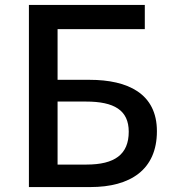

<svg xmlns="http://www.w3.org/2000/svg" viewBox="-20 -757 700 777"><path d="M97 0H346C506 0 615 -69 615 -226C615 -378 498 -434 342 -434H213V-639H566V-737H97ZM213 -91V-346H328C442 -346 501 -311 501 -224C501 -132 444 -91 330 -91Z"/></svg>

Font: GenYoGothic2 TW M
Style: Regular
Weight: 500
Version: Version 2.100;PS 2.1;hotconv 16.6.51;makeotf.lib2.5.65220 DE